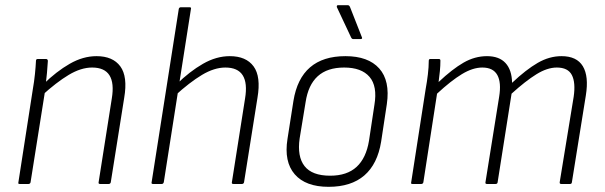

<svg xmlns="http://www.w3.org/2000/svg" viewBox="-20 -711 2338 742"><path d="M367 0Q360 0 361 -6L412 -330Q432 -450 336 -450Q293 -450 245.5 -421.5Q198 -393 141 -341L147 -385Q198 -435 249.5 -464.5Q301 -494 353 -494Q416 -494 445 -454.5Q474 -415 460 -333L408 -6Q406 0 400 0ZM56 0Q49 0 51 -6L107 -367Q112 -395 115 -424.5Q118 -454 119 -476Q119 -483 126 -483H158Q164 -483 165 -476Q164 -457 161.5 -429Q159 -401 156 -378L155 -365L98 -6Q96 0 90 0Z M571 0Q564 0 566 -7L671 -677Q673 -683 679 -683H712Q720 -683 718 -677L613 -7Q611 0 605 0ZM882 0Q875 0 876 -6L927 -330Q947 -450 851 -450Q808 -450 760.5 -421.5Q713 -393 656 -341L662 -385Q713 -435 764.5 -464.5Q816 -494 868 -494Q931 -494 960 -454.5Q989 -415 975 -333L923 -6Q921 0 915 0Z M1250 11Q1161 11 1119 -37.5Q1077 -86 1091 -174L1114 -321Q1142 -494 1315 -494Q1403 -494 1445.5 -446.5Q1488 -399 1475 -309L1453 -164Q1439 -77 1388 -33Q1337 11 1250 11ZM1256 -32Q1321 -32 1358 -66Q1395 -100 1406 -167L1427 -306Q1439 -378 1408 -414Q1377 -450 1310 -450Q1245 -450 1208 -416.5Q1171 -383 1161 -316L1138 -176Q1128 -106 1157 -69Q1186 -32 1256 -32ZM1345 -560Q1340 -560 1337 -566L1282 -683Q1281 -686 1282 -688.5Q1283 -691 1286 -691H1324Q1330 -691 1333 -683L1379 -566Q1381 -560 1373 -560Z M1574 0Q1567 0 1569 -6L1625 -367Q1630 -394 1633.5 -423Q1637 -452 1637 -476Q1637 -483 1643 -483H1676Q1682 -483 1682 -477Q1682 -457 1680 -436.5Q1678 -416 1675 -394Q1728 -444 1771.5 -469Q1815 -494 1862 -494Q1909 -494 1933.5 -467.5Q1958 -441 1959 -391Q2013 -442 2058 -468Q2103 -494 2150 -494Q2209 -494 2232.5 -455Q2256 -416 2244 -342L2190 -6Q2189 0 2183 0H2149Q2142 0 2143 -7L2197 -337Q2205 -392 2190 -421Q2175 -450 2132 -450Q2095 -450 2053 -424Q2011 -398 1957 -349L1903 -6Q1902 0 1895 0H1862Q1855 0 1856 -6L1909 -337Q1918 -392 1902 -421Q1886 -450 1844 -450Q1807 -450 1765 -424.5Q1723 -399 1669 -349L1616 -6Q1614 0 1608 0Z"/></svg>

Font: Sofia Sans Semi Condensed Light
Style: Italic
Weight: 300
Italic angle: -9°
Version: Version 4.100